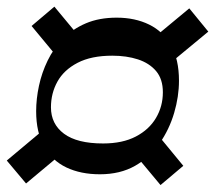

<svg xmlns="http://www.w3.org/2000/svg" viewBox="-25 -652 640 572"><path d="M272.7 -132.8Q215.4 -132.8 172.6 -153.2Q129.9 -173.6 106.3 -215.7Q82.7 -257.7 82.7 -320.7Q82.7 -357.4 91.1 -396.4Q99.4 -435.4 117 -471.6Q134.5 -507.8 162.8 -536.7Q191.2 -565.6 230.8 -582.5Q270.4 -599.4 322.6 -599.4Q377.2 -599.4 419.3 -578.8Q461.4 -558.2 484.8 -516.5Q508.2 -474.8 508.2 -411.5Q508.2 -364.4 493.8 -315.5Q479.4 -266.6 450.5 -224.9Q421.6 -183.3 377.4 -158Q333.1 -132.8 272.7 -132.8ZM282.3 -224.6Q340.1 -224.6 379.7 -245.3Q419.2 -265.9 439.7 -300.6Q460.2 -335.2 460.2 -377.1Q460.2 -416.3 440.1 -440.2Q419.9 -464 385.9 -475.1Q352 -486.1 309.6 -486.1Q246.9 -486.1 206.2 -464.9Q165.4 -443.7 146.1 -408.9Q126.8 -374.1 126.8 -332.3Q126.8 -282.6 165.7 -253.6Q204.6 -224.6 282.3 -224.6ZM52.6 -105.4 -4.8 -173.7 105.5 -266.1 163.2 -197.8ZM147.9 -479.5 69.1 -574.6 137 -632.2 215.9 -537.1ZM453.2 -100.7 372.9 -197.1 441.2 -255.1 521.1 -158ZM482.3 -464.1 427.6 -534.7 538.9 -627.1 595.6 -557.8Z"/></svg>

Font: Savate ExtraLight
Style: Italic
Weight: 200
Italic angle: -11°
Designer: Max Esnée
Foundry: Plomb Type
Version: Version 2.000